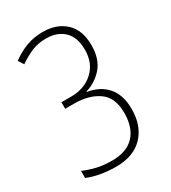

<svg xmlns="http://www.w3.org/2000/svg" viewBox="-180 -867 816 918"><g transform="rotate(-30 227.5 -408.0)"><path d="M187 -41Q146 -41 105 -48Q64 -55 31 -69V-108Q63 -94 100.5 -85Q138 -76 185 -76Q266 -76 307.5 -120Q349 -164 349 -245Q349 -330 297 -366.5Q245 -403 163 -403H114V-439H167Q242 -439 289.5 -483Q337 -527 337 -600Q337 -670 300 -705Q263 -740 202 -740Q157 -740 121 -724.5Q85 -709 51 -685L32 -715Q72 -744 113.5 -759.5Q155 -775 204 -775Q281 -775 328 -731Q375 -687 375 -604Q375 -528 337 -484Q299 -440 244 -424V-421Q312 -410 350.5 -365.5Q389 -321 389 -243Q389 -151 336.5 -96Q284 -41 187 -41Z"/></g></svg>

Font: Noto Sans Tamil UI Condensed ExtraLight
Style: Regular
Weight: 200
Width: 3
Designer: Jelle Bosma - Monotype Design Team
Foundry: Monotype Imaging Inc.
Version: Version 2.004; ttfautohint (v1.8.4.7-5d5b)